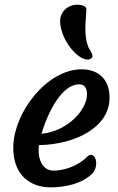

<svg xmlns="http://www.w3.org/2000/svg" viewBox="-20 -805 512 830"><path d="M37.6 -176.3C32.7 -49.3 110.8 4.9 198.2 4.9C263.7 4.9 336.4 -11.2 381.3 -56.6C413.6 -99.1 386.2 -157.2 357.4 -127.9C314.5 -85 254.4 -67.4 211.9 -67.4C164.6 -67.4 145 -113.8 147 -161.1C147 -167.5 147.9 -173.3 148.9 -177.7C305.7 -180.2 452.6 -254.9 453.6 -380.4C454.6 -467.3 399.9 -505.4 333 -505.4C185.1 -505.4 43.5 -324.2 37.6 -176.3ZM159.2 -226.6C188.5 -323.7 248 -440.4 322.3 -440.4C348.1 -440.4 356 -421.4 356 -396C355.5 -331.5 274.4 -237.8 159.2 -226.6ZM359.4 -547.4C370.6 -547.4 379.9 -555.7 379.9 -560.5C379.9 -569.8 374.5 -581.1 363.3 -598.6C339.8 -652.8 352.1 -717.8 353.5 -763.2C354 -778.8 333.5 -784.7 315.4 -784.7C266.6 -784.7 239.3 -747.6 239.7 -714.4C241.2 -634.3 313.5 -546.9 359.4 -547.4Z"/></svg>

Font: Courgette
Style: Regular
Weight: 400
Designer: Karolina Lach
Foundry: Karolina Lach
Version: Version 1.002